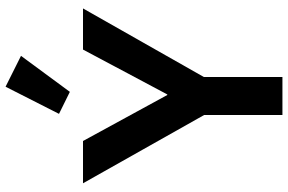

<svg xmlns="http://www.w3.org/2000/svg" viewBox="-188 -820 1009 672"><g transform="rotate(-90 316.0 -484.5)"><path d="M249 0V-274L10 -698H158L319 -403H321L478 -698H622L382 -275V0ZM330 -744 253 -782 348 -969 456 -915Z"/></g></svg>

Font: IBM Plex Sans Arabic SmBld
Style: Regular
Weight: 600
Designer: Mike Abbink, Paul van der Laan, Pieter van Rosmalen, Wael Morcos, Khajak Apelian
Foundry: Bold Monday
Version: Version 1.005